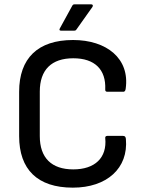

<svg xmlns="http://www.w3.org/2000/svg" viewBox="-20 -851 663 883"><path d="M261 -710H320C326 -710 329 -711 332 -716L405 -819C409 -825 407 -831 400 -831H322C317 -831 314 -828 312 -824L255 -720C252 -714 253 -710 261 -710ZM315 12C471 12 571 -77 559 -212C558 -221 555 -226 546 -226H473C467 -226 463 -222 464 -216C473 -125 416 -72 317 -72C217 -72 163 -125 163 -225V-430C163 -530 217 -583 317 -583C416 -583 468 -531 464 -440C463 -433 467 -429 473 -429H547C555 -429 557 -436 558 -443C578 -582 470 -667 316 -667C154 -667 68 -583 68 -429V-225C68 -72 152 12 315 12Z"/></svg>

Font: Sofia Sans Cond SemiBold
Style: Regular
Weight: 600
Width: 3
Designer: Botio Nikoltchev, Ani Petrova
Foundry: lettersoup
Version: Version 4.100